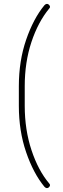

<svg xmlns="http://www.w3.org/2000/svg" viewBox="-20 -799 321 978"><path d="M76 -260V-360Q76 -488 113 -596Q150 -704 206 -772Q217 -784 228 -776Q240 -765 231 -756Q174 -687 140 -584.5Q106 -482 106 -360V-260Q106 -138 140.5 -34Q175 70 231 136Q240 145 228 156Q217 164 206 152Q150 84 113 -24Q76 -132 76 -260Z"/></svg>

Font: ClassicType
Style: Regular
Weight: 400
Version: Version 1.004